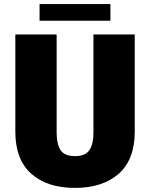

<svg xmlns="http://www.w3.org/2000/svg" viewBox="-20 -906 734 939"><path d="M639 -262.5Q639 -125 560.2 -56Q481.5 13 346.5 13Q211.5 13 133.2 -56Q55 -125 55 -262.5V-737.5H257V-257.5Q257 -201.5 276.2 -172Q295.5 -142.5 346.5 -142.5Q397.5 -142.5 417.2 -172Q437 -201.5 437 -257.5V-737.5H639ZM173.5 -804.5V-886H520V-804.5Z"/></svg>

Font: Epilogue Black
Style: Regular
Weight: 900
Designer: Tyler Finck
Foundry: Etcetera Type Co
Version: Version 2.111; ttfautohint (v1.8.3)